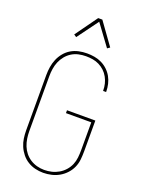

<svg xmlns="http://www.w3.org/2000/svg" viewBox="-176 -1043 853 1133"><g transform="rotate(20 250.0 -476.5)"><path d="M243 8Q218 8 193 2Q168 -4 146 -17.5Q124 -31 107.5 -51.5Q91 -72 81 -95.5Q71 -119 67.5 -144Q64 -169 64 -195V-540Q64 -566 68 -591.5Q72 -617 82 -641Q92 -665 109 -685.5Q126 -706 148 -719Q170 -732 195.5 -737.5Q221 -743 247 -743Q271 -743 294.5 -739Q318 -735 339.5 -724.5Q361 -714 378.5 -697.5Q396 -681 407.5 -660.5Q419 -640 424.5 -616.5Q430 -593 430 -570V-567H411V-569Q411 -591 406 -611.5Q401 -632 390.5 -651Q380 -670 364.5 -684.5Q349 -699 330 -708.5Q311 -718 290 -721.5Q269 -725 247 -725Q224 -725 201 -720Q178 -715 158 -702.5Q138 -690 123 -671.5Q108 -653 99 -631.5Q90 -610 86.5 -586.5Q83 -563 83 -540V-195Q83 -172 86.5 -149Q90 -126 98.5 -104.5Q107 -83 121.5 -65Q136 -47 155.5 -34.5Q175 -22 197.5 -16Q220 -10 243 -10Q267 -10 290 -15.5Q313 -21 333.5 -33Q354 -45 370 -63Q386 -81 395 -102.5Q404 -124 406.5 -147.5Q409 -171 409 -195V-369H250V-387H428V-195Q428 -169 425.5 -143Q423 -117 412.5 -93Q402 -69 384 -49.5Q366 -30 343.5 -17Q321 -4 295 2Q269 8 243 8ZM153 -811 137 -822 237 -961H263L363 -822L347 -811L250 -943Z"/></g></svg>

Font: Iosevka SS18 Thin
Style: Regular
Weight: 100
Monospace: yes
Designer: Belleve Invis
Foundry: Belleve Invis
Version: Version 25.1.1; ttfautohint (v1.8.4)